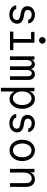

<svg xmlns="http://www.w3.org/2000/svg" viewBox="1586 -2414 1027 4240"><g transform="rotate(90 2100.0 -293.5)"><path d="M98 -138H179Q184 -104 220.5 -81Q257 -58 307 -58Q358 -58 389.5 -83.5Q421 -109 421 -151Q421 -184 397 -202.5Q373 -221 317 -230L293 -233Q203 -247 160 -283.5Q117 -320 117 -383Q117 -457 169 -503.5Q221 -550 303 -550Q382 -550 437 -508Q492 -466 497 -403H418Q413 -436 380.5 -457.5Q348 -479 303 -479Q256 -479 227.5 -454.5Q199 -430 199 -390Q199 -357 222.5 -338.5Q246 -320 298 -312L323 -309Q415 -295 459 -258.5Q503 -222 503 -159Q503 -83 447 -34.5Q391 14 302 14Q217 14 158.5 -29.5Q100 -73 98 -138Z M678 0V-74H841V-466H683V-540H923V-74H1086V0ZM798 -714Q798 -745 819.5 -766Q841 -787 871 -787Q902 -787 923 -766Q944 -745 944 -714Q944 -684 923 -662.5Q902 -641 871 -641Q841 -641 819.5 -662.5Q798 -684 798 -714Z M1224 0V-540H1298V-482H1302Q1313 -513 1339.5 -531.5Q1366 -550 1401 -550Q1438 -550 1465 -528.5Q1492 -507 1502 -470H1506Q1536 -550 1619 -550Q1677 -550 1711 -511Q1745 -472 1745 -405V0H1664V-394Q1664 -434 1647 -457.5Q1630 -481 1601 -481Q1567 -481 1546 -452Q1525 -423 1525 -376V0H1444V-394Q1444 -435 1427.5 -458Q1411 -481 1382 -481Q1348 -481 1326 -451Q1304 -421 1304 -374V0Z M2257.5 -419Q2216 -476 2149 -476Q2082 -476 2040 -418.5Q1998 -361 1998 -270Q1998 -179 2040 -121.5Q2082 -64 2149 -64Q2216 -64 2257.5 -121Q2299 -178 2299 -270Q2299 -362 2257.5 -419ZM2000 200H1918V-540H1995V-439H2000Q2052 -550 2164 -550Q2259 -550 2320.5 -470.5Q2382 -391 2382 -270Q2382 -148 2320 -69Q2258 10 2163 10Q2057 10 2005 -90H2000Z M2498 -138H2579Q2584 -104 2620.5 -81Q2657 -58 2707 -58Q2758 -58 2789.5 -83.5Q2821 -109 2821 -151Q2821 -184 2797 -202.5Q2773 -221 2717 -230L2693 -233Q2603 -247 2560 -283.5Q2517 -320 2517 -383Q2517 -457 2569 -503.5Q2621 -550 2703 -550Q2782 -550 2837 -508Q2892 -466 2897 -403H2818Q2813 -436 2780.5 -457.5Q2748 -479 2703 -479Q2656 -479 2627.5 -454.5Q2599 -430 2599 -390Q2599 -357 2622.5 -338.5Q2646 -320 2698 -312L2723 -309Q2815 -295 2859 -258.5Q2903 -222 2903 -159Q2903 -83 2847 -34.5Q2791 14 2702 14Q2617 14 2558.5 -29.5Q2500 -73 2498 -138Z M3469 -69Q3402 10 3300 10Q3198 10 3131.5 -69Q3065 -148 3065 -270Q3065 -392 3131.5 -471Q3198 -550 3300 -550Q3402 -550 3469 -471Q3536 -392 3536 -270Q3536 -148 3469 -69ZM3190.5 -122Q3233 -65 3300 -65Q3367 -65 3409.5 -122Q3452 -179 3452 -270Q3452 -361 3409.5 -418Q3367 -475 3300 -475Q3233 -475 3190.5 -418Q3148 -361 3148 -270Q3148 -179 3190.5 -122Z M3790 0H3708V-540H3785V-457H3789Q3835 -550 3940 -550Q4015 -550 4060.5 -499Q4106 -448 4106 -365V0H4023V-358Q4023 -414 3995.5 -447Q3968 -480 3921 -480Q3863 -480 3826.5 -433Q3790 -386 3790 -312Z"/></g></svg>

Font: CommitMono
Style: 450Regular
Weight: 450
Designer: Eigil Nikolajsen
Foundry: Eigil Nikolajsen
Version: Version 1.002